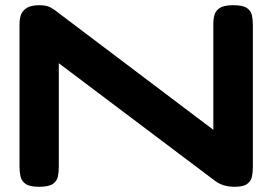

<svg xmlns="http://www.w3.org/2000/svg" viewBox="-20 -709 1047 738"><path d="M130 9Q94 9 78.5 -2Q63 -13 59 -30.5Q55 -48 55 -68V-617Q55 -636 60.5 -652Q66 -668 83 -678.5Q100 -689 132 -689Q158 -689 174 -680.5Q190 -672 208 -657L800 -210V-617Q800 -636 804.5 -652Q809 -668 825 -678.5Q841 -689 877 -689Q914 -689 929.5 -678Q945 -667 948.5 -649.5Q952 -632 952 -613V-67Q952 -48 948.5 -30.5Q945 -13 930 -2Q915 9 882 9Q860 9 841 3.5Q822 -2 805 -15L206 -466V-67Q206 -48 202.5 -30.5Q199 -13 183 -2Q167 9 130 9Z"/></svg>

Font: Fredoka Expanded SemiBold
Style: Regular
Weight: 600
Width: 7
Designer: Ben Nathan
Foundry: Milena B. Brandão, Ben Nathan
Version: Version 2.001